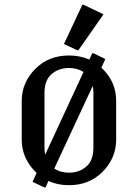

<svg xmlns="http://www.w3.org/2000/svg" viewBox="-20 -785 592 824"><path d="M170.4 19.5 119.6 -4.9 137.2 -42.5Q73.2 -104 73.2 -185.5V-351.6Q73.2 -432.1 133.8 -491.7Q190.4 -546.9 275.9 -546.9Q323.7 -546.9 363.3 -529.3L376 -556.6H380.9L432.1 -531.7L415 -494.6Q478.5 -436 478.5 -351.6V-185.5Q478.5 -105 418 -45.4Q361.3 9.8 275.9 9.8Q227.5 9.8 188 -8.3L175.3 19.5ZM338.4 -476.1Q311.5 -493.2 275.9 -493.2Q231.9 -493.2 201.4 -467Q170.9 -440.9 170.9 -384.8V-152.3Q170.9 -135.3 173.8 -121.1ZM377.9 -416 212.9 -61.5Q239.7 -43.9 275.9 -43.9Q319.8 -43.9 350.3 -70.1Q380.9 -96.2 380.9 -152.3V-384.8Q380.9 -401.9 377.9 -416ZM333.5 -764.6H338.4L424.3 -723.6L316.4 -569.3H311.5L254.4 -596.2Z"/></svg>

Font: Nova Slim
Style: Book
Weight: 400
Version: Version 2.000